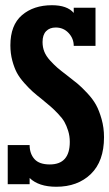

<svg xmlns="http://www.w3.org/2000/svg" viewBox="-20 -710 421 740"><path d="M237.8 -419.9Q263.2 -400.4 278.6 -387.7Q293.9 -375 315.9 -351.6Q337.9 -328.1 350.1 -305.9Q362.3 -283.7 371.6 -250.7Q380.9 -217.8 380.9 -181.2Q380.9 -88.4 330.1 -39.3Q279.3 9.8 196.8 9.8Q129.4 9.8 94.2 -23.9V0H9.8V-150.9H94.2Q94.2 -117.7 112.8 -96.9Q131.3 -76.2 171.9 -76.2Q249 -76.2 249 -163.1Q249 -185.5 242.7 -205.8Q236.3 -226.1 228.3 -240.2Q220.2 -254.4 203.4 -272Q186.5 -289.6 175.8 -298.8Q165 -308.1 143.1 -326.2Q119.6 -344.7 106 -356.9Q92.3 -369.1 73.7 -389.9Q55.2 -410.6 44.9 -429.9Q34.7 -449.2 27.3 -476.8Q20 -504.4 20 -535.2Q20 -613.3 64.7 -651.6Q109.4 -689.9 180.2 -689.9Q238.8 -689.9 264.2 -660.2V-680.2H348.1V-533.2H264.2Q264.2 -561.5 244.4 -582.8Q224.6 -604 194.8 -604Q171.4 -604 157.7 -589.8Q144 -575.7 144 -547.9Q144 -527.8 150.9 -510.7Q157.7 -493.7 173.1 -476.8Q188.5 -460 201.2 -449Q213.9 -438 237.8 -419.9Z"/></svg>

Font: Margherita Black
Style: Regular
Weight: 900
Designer: James Puckett
Foundry: Dunwich Type Founders
Version: Version 1.008;hotconv 1.0.109;makeotfexe 2.5.65596